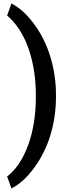

<svg xmlns="http://www.w3.org/2000/svg" viewBox="-20 -816 393 1062"><path d="M289.6 -281.2Q289.6 -172.9 259.8 -72Q230 28.8 169.4 111.6Q108.9 194.3 43 226.1L19.5 160.2Q92.8 103.5 135.5 -12.9Q178.2 -129.4 178.2 -278.8V-290Q178.2 -425.8 141.1 -537.4Q104 -648.9 34.7 -716.3L19.5 -730L43 -796.4Q105.5 -766.1 164.1 -689Q222.7 -611.8 253.9 -516.4Q285.2 -420.9 289.1 -319.3Z"/></svg>

Font: RobotoDraft Medium
Style: Regular
Weight: 500
Version: Version 2.001152; 2014